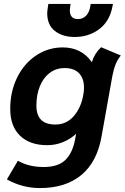

<svg xmlns="http://www.w3.org/2000/svg" viewBox="-20 -738 634 976"><path d="M15 174 71 79Q126 111 202 111Q277 111 313.5 74Q350 37 362 -31L367 -58Q338 -31 300 -15.5Q262 0 220 0Q132 0 82 -48Q32 -96 32 -185Q32 -272 67 -343.5Q102 -415 163.5 -456Q225 -497 299 -497Q394 -497 447 -422Q460 -466 494 -498L594 -456Q577 -434 567.5 -410.5Q558 -387 551 -351L496 -43Q473 86 393 152Q313 218 183 218Q94 218 15 174ZM401 -244 403 -254Q407 -273 407 -293Q407 -339 382 -365.5Q357 -392 308 -392Q266 -392 233.5 -368Q201 -344 183 -300.5Q165 -257 165 -201Q165 -105 261 -105Q317 -105 353 -145.5Q389 -186 401 -244ZM220 -671Q220 -681 224 -707L226 -718H339L337 -706Q335 -692 335 -686Q335 -641 376 -641Q401 -641 417.5 -658Q434 -675 439 -706L441 -718H554L552 -707Q538 -630 484.5 -590Q431 -550 360 -550Q298 -550 259 -580.5Q220 -611 220 -671Z"/></svg>

Font: Niramit
Style: Bold Italic
Weight: 700
Italic angle: -10°
Designer: Katatrad Aksorn Co.,Ltd.
Foundry: Cadson Demak Co.,Ltd.
Version: Version 1.001; ttfautohint (v1.6)